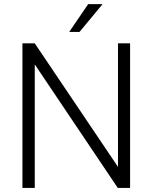

<svg xmlns="http://www.w3.org/2000/svg" viewBox="-20 -924 750 944"><path d="M619.6 -710.9V0H559.1L150.9 -607.4V0H90.3V-710.9H150.9L560.1 -103.5V-710.9ZM320.3 -767.1 413.6 -903.8H484.4L371.1 -767.1Z"/></svg>

Font: Vazirmatn RD FD ExtraLight
Style: Regular
Weight: 200
Designer: Saber Rastikerdar
Foundry: Saber Rastikerdar
Version: Version 33.003